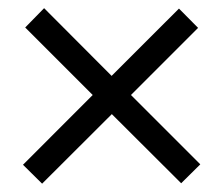

<svg xmlns="http://www.w3.org/2000/svg" viewBox="-20 -544 538 461"><path d="M455.6 -477.1 294.4 -315.9 460.9 -149.4 415 -104 248.5 -270 81.1 -103 35.2 -148.4 202.6 -315.9 40.5 -478 85.9 -524.4 248 -361.8 409.7 -523.4Z"/></svg>

Font: Carlito
Style: Regular
Weight: 400
Designer: Lukasz Dziedzic
Foundry: tyPoland Lukasz Dziedzic
Version: Version 1.104